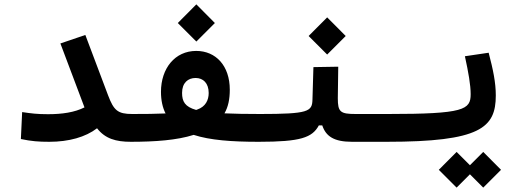

<svg xmlns="http://www.w3.org/2000/svg" viewBox="-20 -646 2384 880"><path d="M206.1 3.9C295.4 3.9 372.1 -17.6 424.8 -58.1C461.9 -10.3 511.2 3.9 580.1 3.9C606.4 3.9 622.6 -15.6 622.6 -67.4C622.6 -109.9 610.8 -123.5 585.9 -123.5C519 -123.5 501.5 -140.6 475.6 -208.5L371.1 -485.8L256.8 -446.8L367.2 -153.8C321.8 -130.9 264.6 -122.6 200.2 -122.6C149.9 -122.6 124 -126 81.5 -132.3L75.7 -8.8C124.5 1.5 157.2 3.9 206.1 3.9Z M578.1 3.9C690.9 3.9 791 -3.4 867.7 -27.8C942.4 -3.4 1043 3.9 1164.6 3.9C1203.1 3.9 1225.6 -20.5 1225.6 -61.5C1225.6 -97.7 1209.5 -123.5 1172.9 -123.5C1107.4 -123.5 1053.2 -124.5 1008.8 -126.5C1025.9 -155.8 1033.2 -191.4 1033.2 -234.9C1033.2 -344.7 969.2 -412.6 879.4 -412.6C781.7 -412.6 717.8 -332.5 717.8 -225.1C717.8 -186 725.1 -153.3 738.8 -126C695.3 -124 644.5 -123.5 585.9 -123.5ZM879.9 -455.6 964.8 -540.5 879.9 -626 794.9 -540.5ZM878.9 -142.1C827.6 -156.7 814.5 -180.7 814.5 -220.2C814.5 -266.6 841.8 -288.6 876.5 -288.6C911.1 -288.6 936.5 -265.1 936.5 -219.7C936.5 -187.5 922.4 -157.2 884.3 -144C882.3 -143.6 880.9 -143.1 878.9 -142.1Z M1166 3.9C1357.9 3.9 1411.1 -15.1 1441.4 -71.3H1457C1473.6 -21.5 1510.3 3.9 1593.3 3.9H1752C1775.4 3.9 1794.4 -16.1 1794.4 -67.9C1794.4 -104.5 1782.7 -123.5 1757.8 -123.5H1610.4C1539.6 -123.5 1528.3 -132.8 1528.3 -195.8L1530.3 -340.3L1416.5 -338.4L1412.1 -189C1410.6 -134.8 1394 -123.5 1171.9 -123.5ZM1479.5 -396 1564.5 -481 1479.5 -566.4 1394.5 -481Z M1752 3.9C2182.1 3.9 2252.4 -60.5 2252.4 -208.5C2252.4 -267.6 2240.2 -326.2 2219.7 -404.3L2110.8 -388.2C2127 -314 2137.2 -256.8 2137.2 -214.4C2137.2 -143.1 2107.4 -123.5 1757.8 -123.5C1743.2 -123.5 1728.5 -111.8 1728.5 -66.4C1728.5 -16.1 1735.4 3.9 1752 3.9ZM2194.8 213.9 2276.4 132.3 2194.8 50.3 2133.8 111.3 2072.8 50.3 1991.2 132.3 2072.8 213.9 2133.8 152.8Z"/></svg>

Font: Cascadia Mono SemiBold
Style: Regular
Weight: 600
Monospace: yes
Designer: Aaron Bell
Foundry: Saja Typeworks
Version: Version 2404.023